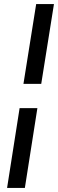

<svg xmlns="http://www.w3.org/2000/svg" viewBox="-20 -770 288 950"><path d="M159 -750H247L184 -355H96ZM77 -235H165L103 160H15Z"/></svg>

Font: Thasadith
Style: Bold Italic
Weight: 700
Italic angle: -9°
Designer: Cadson Demak Co.,Ltd.
Foundry: Cadson Demak Co.,Ltd.
Version: Version 1.000; ttfautohint (v1.6)